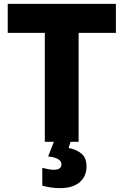

<svg xmlns="http://www.w3.org/2000/svg" viewBox="-20 -734 640 994"><path d="M212 0V-564H20V-714H580V-564H387V0ZM290 240Q268 240 243 236.5Q218 233 199 227V135Q216 139 230.5 142Q245 145 258 145Q298 145 298 117Q298 83 229 76L261 -5H347L335 32Q377 40 402.5 62Q428 84 428 128Q428 178 393 209Q358 240 290 240Z"/></svg>

Font: Noto Sans Mono Black
Style: Regular
Weight: 900
Designer: Monotype Design Team
Foundry: Monotype Imaging Inc.
Version: Version 2.014